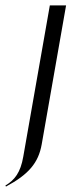

<svg xmlns="http://www.w3.org/2000/svg" viewBox="-67 -515 289 709"><path d="M87 18 177 -495H117L19 63C9 122 -13 150 -47 170L-45 174C39 129 75 86 87 18Z"/></svg>

Font: Moniqa Ita Display
Style: Italic
Weight: 400
Italic angle: -10°
Designer: Rajesh Rajput
Foundry: Rajesh Rajput
Version: Version 1.000